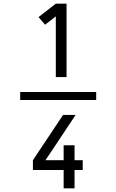

<svg xmlns="http://www.w3.org/2000/svg" viewBox="-20 -868 640 1056"><path d="M91 -318V-362H509V-318ZM287 -444V-778L228 -732L192 -774L287 -848H346V-444ZM330 168V67H161V13L327 -236H396L263 -36L230 13H330V-69H390V13H435V67H390V168Z"/></svg>

Font: Iosevka Aile Light
Style: Regular
Weight: 300
Designer: Belleve Invis
Foundry: Belleve Invis
Version: Version 27.3.5; ttfautohint (v1.8.4)